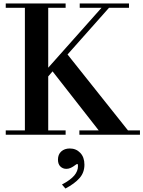

<svg xmlns="http://www.w3.org/2000/svg" viewBox="-20 -774 824 1103"><path d="M436 -25H547L282 -364L257 -335V-25H357V0H13V-25H123V-729H13V-754H357V-729H257V-385L563 -729H438V-754H721V-729H606L368 -461L715 -25H784V0H436ZM465 172Q465 217 437 249Q409 281 356 309L336 286Q385 260 406.5 234.5Q428 209 428 180Q428 168 424 168Q421 168 415 172.5Q409 177 401.5 182Q394 187 383.5 191.5Q373 196 361 196Q341 196 327 182.5Q313 169 313 143Q313 113 332 96Q351 79 381 79Q417 79 441 104Q465 129 465 172Z"/></svg>

Font: Libre Bodoni
Style: Regular
Weight: 400
Designer: Pablo Impallari, Rodrigo Fuenzalida
Foundry: Pablo Impallari, Rodrigo Fuenzalida
Version: Version 1.001; ttfautohint (v1.5.65-e2d9)